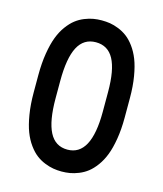

<svg xmlns="http://www.w3.org/2000/svg" viewBox="-107 -776 739 869"><g transform="rotate(15 262.5 -342.0)"><path d="M476.1 -389.6V-296.9Q476.1 -242.2 468.5 -196.8Q460.9 -151.4 448.7 -119.9Q436.5 -88.4 418.9 -64.5Q401.4 -40.5 382.8 -26.1Q364.3 -11.7 342.3 -2.9Q320.3 5.9 301.5 9Q282.7 12.2 262.7 12.2Q242.7 12.2 223.9 9Q205.1 5.9 183.1 -2.9Q161.1 -11.7 142.6 -25.9Q124 -40 106.2 -64.5Q88.4 -88.9 76.2 -120.6Q64 -152.3 56.4 -198.5Q48.8 -244.6 48.8 -300.8V-382.3Q48.8 -438.5 56.4 -484.6Q64 -530.8 76.2 -562.7Q88.4 -594.7 106.2 -618.9Q124 -643.1 142.6 -657.5Q161.1 -671.9 183.1 -680.7Q205.1 -689.5 223.9 -692.6Q242.7 -695.8 262.7 -695.8Q282.7 -695.8 301.5 -692.9Q320.3 -689.9 342.3 -681.2Q364.3 -672.4 382.8 -658.4Q401.4 -644.5 418.9 -620.6Q436.5 -596.7 448.7 -565.7Q460.9 -534.7 468.5 -489.5Q476.1 -444.3 476.1 -389.6ZM151.4 -382.3V-300.8Q151.4 -194.8 178.5 -142.6Q205.6 -90.3 262.7 -90.3Q373.5 -90.3 373.5 -296.9V-389.6Q373.5 -493.2 346.4 -543.2Q319.3 -593.3 262.7 -593.3Q206.1 -593.3 178.7 -541.3Q151.4 -489.3 151.4 -382.3Z"/></g></svg>

Font: Anka/Coder Condensed
Style: Bold
Weight: 700
Width: 4
Monospace: yes
Version: Version 001.100